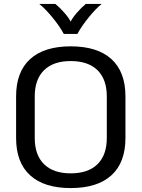

<svg xmlns="http://www.w3.org/2000/svg" viewBox="-20 -947 721 978"><path d="M62 -244V-456Q62 -581 133.5 -646Q205 -711 340 -711Q476 -711 547.5 -646Q619 -581 619 -456V-244Q619 -119 547.5 -54Q476 11 340 11Q205 11 133.5 -54Q62 -119 62 -244ZM524 -244V-456Q524 -543 476.5 -589.5Q429 -636 340 -636Q252 -636 204.5 -589.5Q157 -543 157 -456V-244Q157 -157 204.5 -110.5Q252 -64 340 -64Q429 -64 476.5 -110.5Q524 -157 524 -244ZM180 -927H262Q284 -909 307 -883Q330 -857 340 -837Q349 -856 372 -882.5Q395 -909 417 -927H498Q470 -905 433.5 -860.5Q397 -816 374 -774H305Q283 -815 246 -859.5Q209 -904 180 -927Z"/></svg>

Font: KoHo Medium
Style: Regular
Weight: 500
Version: Version 1.000; ttfautohint (v1.6)